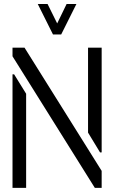

<svg xmlns="http://www.w3.org/2000/svg" viewBox="-20 -916 557 936"><path d="M164.1 -896.5H211.9L258.8 -801.8L304.7 -896.5H352.5L278.3 -748H238.3ZM41 0V-553.7H48.8L107.4 -459V0ZM41 -641.6V-683.6H99.6L475.6 -83V0H442.4ZM409.2 -269.5V-683.6H475.6V-172.9H467.8Z"/></svg>

Font: Post No Bills Colombo Medium
Style: Regular
Weight: 500
Designer: Kosala Senevirathne, Siva Puranthara, Lasantha Premarathna, Tharique Azeez
Foundry: Mooniak
Version: Version 1.220 ; ttfautohint (v1.6)